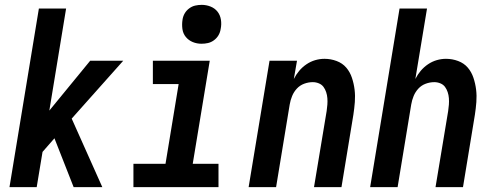

<svg xmlns="http://www.w3.org/2000/svg" viewBox="-20 -770 2040 790"><path d="M283 0 204 -201 155 -145 131 0H19L140 -735H252L183 -315L351 -520H487L275 -282L401 0Z M879 0H529V-96H661L715 -424H609V-520H843L773 -96H879ZM809 -590Q790 -590 773 -597Q756 -604 744.5 -618Q733 -632 730.5 -651Q728 -670 731 -689Q733 -703 740 -715Q747 -727 758.5 -735.5Q770 -744 783 -747Q796 -750 810 -750Q829 -750 846.5 -743Q864 -736 875 -722Q886 -708 889 -689Q892 -670 888 -651Q886 -637 879 -625Q872 -613 860.5 -604.5Q849 -596 836 -593Q823 -590 809 -590Z M1003 0 1089 -520H1202L1189 -445Q1198 -463 1211 -478.5Q1224 -494 1241 -505.5Q1258 -517 1277 -522.5Q1296 -528 1315 -528Q1341 -528 1365 -519Q1389 -510 1404.5 -492Q1420 -474 1428 -450Q1436 -426 1439 -401Q1442 -376 1440 -350Q1438 -324 1434 -298L1385 0H1272L1324 -313Q1326 -326 1327 -339.5Q1328 -353 1327 -366Q1326 -379 1322 -391Q1318 -403 1311 -412.5Q1304 -422 1292 -427Q1280 -432 1267 -432Q1249 -432 1231.5 -425.5Q1214 -419 1201.5 -405.5Q1189 -392 1182 -375Q1175 -358 1172 -340L1116 0Z M1503 0 1624 -735H1737L1689 -445Q1698 -463 1711 -478.5Q1724 -494 1741 -505.5Q1758 -517 1777 -522.5Q1796 -528 1815 -528Q1841 -528 1865 -519Q1889 -510 1904.5 -492Q1920 -474 1928 -450Q1936 -426 1939 -401Q1942 -376 1940 -350Q1938 -324 1934 -298L1885 0H1772L1824 -313Q1826 -326 1827 -339.5Q1828 -353 1827 -366Q1826 -379 1822 -391Q1818 -403 1811 -412.5Q1804 -422 1792 -427Q1780 -432 1767 -432Q1749 -432 1731.5 -425.5Q1714 -419 1701.5 -405.5Q1689 -392 1682 -375Q1675 -358 1672 -340L1616 0Z"/></svg>

Font: Iosevka Oblique
Style: Bold
Weight: 700
Italic angle: -9°
Monospace: yes
Designer: Belleve Invis
Foundry: Belleve Invis
Version: Version 32.5.0; ttfautohint (v1.8.4)